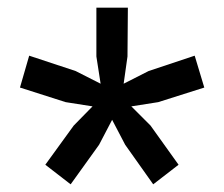

<svg xmlns="http://www.w3.org/2000/svg" viewBox="-20 -724 584 500"><path d="M56 -579 177 -539 242 -506 231 -577V-704H313L312 -577L302 -506L367 -539L487 -579L512 -496L392 -458L322 -447L372 -397L445 -295L379 -244L306 -347L272 -412L238 -347L164 -244L98 -295L172 -397L221 -447L151 -458L32 -496Z"/></svg>

Font: Prodigy Sans Medium
Style: Regular
Weight: 500
Designer: Wei Huang
Foundry: Wei Huang
Version: Version 1.003; ttfautohint (v1.8.3)